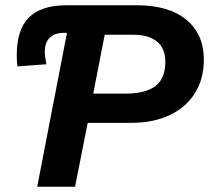

<svg xmlns="http://www.w3.org/2000/svg" viewBox="-20 -708 793 728"><path d="M499.5 -688Q619.6 -688 686.3 -633.3Q752.9 -578.6 752.9 -481.9Q752.9 -408.7 719 -354.7Q685.1 -300.8 623.3 -271.5Q561.5 -242.2 477.5 -242.2H312.5L264.6 0H121.1L233.9 -583.5H222.2Q187 -583.5 168.5 -564.9Q149.9 -546.4 149.9 -511.7Q149.9 -502.4 151.4 -490.7Q152.8 -479 155.8 -464.4L45.9 -456.1Q44.9 -465.3 44.2 -475.8Q43.5 -486.3 43.5 -498.5Q43.5 -595.7 89.6 -641.8Q135.7 -688 232.4 -688ZM333.5 -353H455.6Q530.8 -353 568.8 -381.3Q606.9 -409.7 606.9 -474.1Q606.9 -523.9 575.7 -550Q544.4 -576.2 485.8 -576.2H377Z"/></svg>

Font: Arimo
Style: Italic
Weight: 400
Italic angle: -12°
Designer: Steve Matteson
Foundry: Monotype Imaging Inc.
Version: Version 1.33